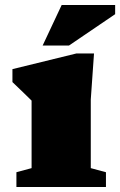

<svg xmlns="http://www.w3.org/2000/svg" viewBox="-20 -752 483 772"><path d="M358 -537 345 -352V-76L406 -59.5V0H46V-59.5L107 -76V-347.5Q99 -355.5 76 -377.8Q53 -400 30 -422V-474L287 -537ZM151.5 -569 228 -732H443V-695L257.5 -569Z"/></svg>

Font: Newsreader 6pt ExtraBold
Style: Regular
Weight: 800
Designer: Hugues Gentile
Foundry: Production Type
Version: Version 1.003; ttfautohint (v1.8.3)